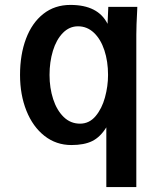

<svg xmlns="http://www.w3.org/2000/svg" viewBox="-20 -580 640 781"><path d="M270.5 10Q208.5 10 161 -27.2Q113.5 -64.5 87.5 -129.5Q61.5 -194.5 61.5 -275Q61.5 -358 85.8 -422.5Q110 -487 156.2 -523.5Q202.5 -560 266.5 -560Q379 -560 417.5 -483L420.5 -552H538.5L538 -537.5Q534.5 -474.5 534.5 -439V181H412.5V-62Q388 -22.5 355.2 -6.2Q322.5 10 270.5 10ZM419.5 -275Q419.5 -330.5 404.5 -375.8Q389.5 -421 361.8 -447Q334 -473 297.5 -473Q262 -473 235.5 -445.8Q209 -418.5 195.2 -373.2Q181.5 -328 181.5 -275Q181.5 -222.5 196.2 -177Q211 -131.5 239 -104.2Q267 -77 305.5 -77Q343 -77 368.8 -107.5Q394.5 -138 407 -183.8Q419.5 -229.5 419.5 -275Z"/></svg>

Font: JuliaMono
Style: Bold
Weight: 700
Monospace: yes
Designer: cormullion
Foundry: corm
Version: Version 0.055; ttfautohint (v1.8.4)